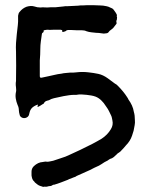

<svg xmlns="http://www.w3.org/2000/svg" viewBox="-20 -679 582 743"><path d="M148 44Q146 45 144 43Q142 43 140.5 42Q139 41 137 41Q130 39 125 35Q120 31 115 27Q115 26 113 24Q107 19 105 13Q103 7 102 0V-15Q102 -27 111 -36Q127 -51 145 -52Q150 -53 154 -53.5Q158 -54 162 -53Q168 -53 174 -54.5Q180 -56 186 -57Q200 -62 214.5 -66.5Q229 -71 243 -77Q267 -88 290.5 -99Q314 -110 337 -122Q347 -127 355.5 -132Q364 -137 373 -142Q396 -157 409 -179Q419 -195 415 -213Q414 -218 413 -223Q412 -228 410 -232Q406 -240 402 -248.5Q398 -257 392 -265Q388 -270 385 -275Q382 -280 378 -284Q374 -289 370.5 -292Q367 -295 363 -298Q360 -300 356.5 -302Q353 -304 350 -305Q342 -308 333 -309.5Q324 -311 315 -312Q305 -313 295.5 -313.5Q286 -314 276 -312H269Q258 -312 247.5 -310.5Q237 -309 226 -307Q217 -305 207.5 -303Q198 -301 189 -299Q184 -298 179 -296Q174 -294 169 -291H170Q168 -291 166 -290.5Q164 -290 162 -289Q155 -288 150 -280Q150 -277 147 -277Q143 -275 139 -272Q135 -269 130 -267Q130 -266 128 -266Q126 -264 126 -266Q125 -266 125 -268Q127 -272 127 -273Q127 -273 127 -274H126Q123 -273 120 -272Q117 -271 114 -269Q99 -261 95 -246L92 -234Q89 -226 80 -223Q71 -220 63 -225Q57 -229 56 -235Q55 -239 54 -243.5Q53 -248 53 -252Q53 -263 48 -273Q43 -285 41 -298Q39 -311 42 -324Q43 -328 42.5 -332Q42 -336 42 -340Q41 -345 41 -349.5Q41 -354 41 -358Q42 -362 42 -366Q42 -370 42 -374Q43 -425 42 -477V-478Q41 -496 42 -513Q43 -521 43.5 -530Q44 -539 45 -547Q46 -556 47 -564.5Q48 -573 49 -582Q50 -589 50 -595.5Q50 -602 50 -609V-618Q51 -623 52 -626.5Q53 -630 56 -633Q67 -647 83 -653Q100 -658 113 -654Q124 -650 137 -650Q144 -651 150 -650.5Q156 -650 163 -650Q167 -650 170.5 -650.5Q174 -651 178 -651H196L225 -654Q229 -655 232.5 -655Q236 -655 240 -655Q251 -656 261.5 -656Q272 -656 282 -657Q287 -658 291 -658Q295 -658 299 -658Q309 -659 319 -659Q329 -659 339 -659Q353 -658 366 -658Q379 -658 392 -655Q396 -654 399.5 -653Q403 -652 406 -650L413 -647Q415 -646 417 -644.5Q419 -643 420 -641Q423 -637 426.5 -632Q430 -627 432 -622Q434 -621 432 -619Q432 -614 432 -614Q433 -613 433 -612.5Q433 -612 433 -612Q433 -609 432.5 -606.5Q432 -604 432 -602Q432 -602 430 -598L431 -591Q432 -588 430 -586Q427 -583 423 -577Q419 -570 410 -564Q404 -560 402 -557Q398 -550 390 -550Q382 -548 374 -550Q368 -551 362.5 -551.5Q357 -552 352 -552Q343 -553 333.5 -554Q324 -555 315 -558Q307 -562 295 -562Q285 -562 274.5 -562Q264 -562 253 -563H244Q238 -563 235 -559Q234 -558 231.5 -557.5Q229 -557 227 -556Q222 -554 221 -557Q220 -559 220.5 -560Q221 -561 221 -562Q220 -563 218 -563Q216 -563 214 -564H189Q183 -564 177 -563.5Q171 -563 165 -564Q159 -564 151 -562Q148 -562 149 -558Q149 -554 146 -553Q142 -551 142 -547Q140 -533 138 -518.5Q136 -504 136 -490Q136 -479 135.5 -467.5Q135 -456 134 -445V-385Q134 -382 135 -380Q137 -378 138 -378Q140 -378 141.5 -378.5Q143 -379 144 -379Q156 -381 167.5 -384Q179 -387 190 -389Q197 -391 204 -392Q211 -393 218 -394Q226 -396 234.5 -396.5Q243 -397 251 -398Q257 -398 263 -398Q269 -398 275 -399Q299 -402 323 -399Q333 -398 342 -396.5Q351 -395 361 -393Q379 -389 397 -376L424 -356Q432 -352 437 -346Q447 -336 456 -325Q465 -314 472 -303Q476 -297 477 -294Q485 -283 490.5 -271Q496 -259 498 -246Q502 -233 502 -214Q503 -204 501 -194Q499 -184 497 -173L491 -154Q484 -133 467 -116Q463 -111 458.5 -106Q454 -101 449 -96Q447 -93 441 -89Q435 -86 431 -81Q426 -76 420 -71Q414 -66 406 -64L401 -61Q399 -59 397 -58Q390 -55 384.5 -51.5Q379 -48 373 -44L363 -38Q354 -34 345.5 -30Q337 -26 328 -21L281 0Q279 1 276.5 2Q274 3 272 5Q268 6 263.5 8Q259 10 254 12Q251 13 248 14Q245 15 242 17Q229 22 216 27Q203 32 189 36H186Q183 37 180.5 39Q178 41 174 41Q169 41 163 43Q159 44 155.5 43.5Q152 43 148 44Z"/></svg>

Font: Lacquer
Style: Regular
Weight: 400
Designer: Eli Block, Niki Polyocan
Version: Version 1.100